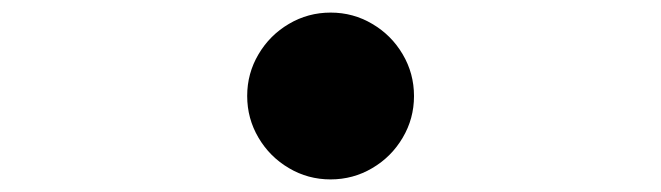

<svg xmlns="http://www.w3.org/2000/svg" viewBox="-20 -531 1040 302"><path d="M631.2 -379.9Q631.2 -344.4 613.4 -314.4Q595.7 -284.3 565.6 -266.6Q535.5 -248.8 499.9 -248.8Q464.4 -248.8 434.4 -266.6Q404.3 -284.3 386.6 -314.4Q368.8 -344.5 368.8 -380.1Q368.8 -415.6 386.6 -445.6Q404.3 -475.7 434.4 -493.4Q464.5 -511.2 500.1 -511.2Q535.6 -511.2 565.6 -493.4Q595.7 -475.7 613.4 -445.6Q631.2 -415.5 631.2 -379.9Z"/></svg>

Font: 寒蝉端黑体 Light
Style: Regular
Weight: 300
Designer: ChillDuanSans {Warren2060}; 
Source Han Sans {Ryoko NISHIZUKA 西塚涼子 (kana, bopomofo & ideographs); Paul D. Hunt (Latin, G
Foundry: ChillType&Adobe
Version: Version 1.300;Glyphs 3.3 (3306)